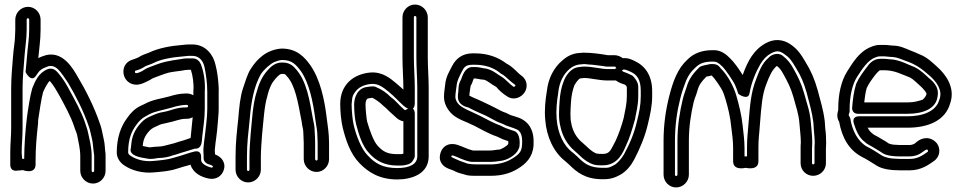

<svg xmlns="http://www.w3.org/2000/svg" viewBox="-20 -749 4218 842"><path d="M77 -53C77 -61 75 -71 75 -80C75 -114 79 -148 79 -188V-363C79 -408 84 -453 87 -496C89 -531 97 -577 97 -618V-663C97 -666 99 -669 102 -669C105 -669 108 -666 108 -663V-618C108 -578 101 -540 98 -497C97 -480 94 -455 92 -433C92 -433 116 -384 138 -417C153 -440 159 -446 185 -456C226 -473 248 -430 279 -385C311 -331 347 -262 370 -193C375 -179 377 -166 382 -146L386 -127C388 -114 389 -96 391 -82C392 -76 393 -69 393 -64V0C393 3 390 6 387 6C384 6 382 3 382 0V-64C382 -104 372 -139 366 -168C362 -187 357 -197 353 -211C336 -262 305 -316 285 -353C272 -378 257 -403 239 -424C234 -430 222 -448 202 -448H199C196 -448 192 -447 190 -446C148 -430 133 -390 122 -363C122 -362 121 -361 121 -360C112 -330 103 -270 98 -233C90 -165 87 -115 86 -52C83 -52 80 -53 77 -53ZM46 -594C46 -566 39 -534 37 -500C34 -459 29 -412 29 -363V-188C29 -151 25 -118 25 -80V-28C25 7 57 -1 57 -1C64 -1 70 -2 80 -3C80 -3 136 18 136 -28V-40C136 -103 140 -143 147 -209V-212C147 -217 147 -221 148 -227C153 -261 162 -321 169 -345C173 -356 195 -398 199 -393L200 -392C215 -375 228 -352 241 -329C261 -292 291 -238 305 -195C310 -178 315 -170 318 -158C324 -127 332 -96 332 -64V0C332 30 357 56 388 56C419 56 443 30 443 0V-64C443 -72 443 -80 441 -89C440 -100 439 -123 435 -138L431 -157C428 -173 424 -192 417 -210C393 -280 357 -352 321 -412C303 -442 254 -538 166 -502C160 -500 156 -498 148 -494C151 -531 158 -573 158 -618V-663C158 -693 134 -719 103 -719C72 -719 47 -693 47 -663V-618C47 -611 46 -602 46 -594Z M825 -235C822 -206 820 -185 817 -155L816 -144C806 -141 795 -137 787 -134C774 -130 758 -126 741 -120L725 -116C712 -113 692 -106 673 -106C656 -106 639 -102 634 -103C623 -106 615 -106 606 -109C608 -141 620 -160 640 -180C646 -186 664 -195 681 -202C687 -205 697 -206 712 -210C745 -216 768 -228 794 -228H800C809 -228 818 -231 825 -235ZM828 -331C820 -336 810 -339 800 -339H794C769 -339 740 -332 722 -326C690 -317 650 -313 614 -293L595 -284C572 -273 552 -253 538 -232C510 -195 492 -145 492 -80C492 -56 507 -35 526 -23C557 -2 604 12 655 7C688 4 722 2 755 -9L788 -19C797 -21 807 -24 815 -27C828 11 862 27 895 34C929 41 955 21 962 -6C965 -17 965 -27 961 -37C953 -58 935 -67 923 -72C923 -77 922 -82 922 -88C922 -92 922 -97 923 -101L925 -121L928 -143C931 -167 933 -181 935 -209C936 -229 939 -248 939 -272V-345C940 -355 939 -367 938 -380C936 -409 932 -438 925 -465C916 -507 883 -554 824 -554H806C798 -554 791 -553 781 -552C730 -548 677 -539 633 -518C620 -513 603 -508 588 -498C585 -496 572 -491 563 -488C509 -473 511 -408 548 -386C579 -367 610 -385 623 -391C641 -399 645 -404 653 -407C675 -415 694 -423 718 -430C734 -434 755 -436 776 -439L793 -442C798 -442 805 -443 808 -443H817C825 -420 831 -380 828 -350V-348ZM873 -65V-55C873 -39 888 -29 901 -27C909 -24 913 -21 914 -20C914 -17 911 -13 907 -14C883 -20 862 -33 862 -47V-60C862 -64 863 -92 831 -84C806 -78 793 -72 775 -67L741 -57C716 -49 686 -46 651 -43C613 -39 576 -50 554 -65C544 -71 542 -76 542 -81C542 -137 556 -173 579 -203C589 -217 603 -231 617 -238L637 -249C661 -261 694 -266 736 -278C750 -283 779 -289 794 -289H800C802 -289 805 -287 805 -284C805 -281 802 -278 800 -278H794C753 -278 726 -263 702 -259C691 -257 678 -255 661 -248C646 -241 622 -234 604 -216C581 -193 560 -163 556 -119C555 -107 554 -101 554 -100C543 -66 597 -58 623 -54C645 -49 664 -55 674 -56C697 -56 721 -61 739 -68L754 -72C755 -72 756 -73 757 -73C776 -80 801 -86 821 -93L831 -96C832 -96 833 -97 834 -97C855 -95 863 -111 865 -129L867 -151C871 -189 878 -227 878 -272V-347C881 -388 874 -434 861 -467C856 -479 845 -493 824 -493H808C802 -493 794 -493 786 -492L768 -489C747 -486 726 -483 705 -478C680 -472 658 -463 637 -455C619 -449 611 -441 603 -437C585 -428 577 -427 574 -429C570 -431 572 -439 574 -439C586 -442 600 -447 615 -457C623 -462 640 -466 654 -473C687 -490 736 -498 786 -502C794 -503 802 -504 806 -504H824C852 -504 871 -484 877 -454C883 -425 889 -385 889 -346V-272C889 -231 882 -189 878 -149L875 -127L873 -107C872 -100 872 -94 872 -87C872 -79 873 -71 873 -65Z M1373 -123V-51C1373 -48 1371 -45 1368 -45C1365 -45 1362 -48 1362 -51V-123C1362 -137 1361 -159 1360 -173C1360 -196 1356 -209 1353 -224C1338 -304 1327 -396 1272 -452C1257 -469 1238 -475 1217 -475C1183 -475 1163 -451 1152 -439C1128 -412 1115 -380 1105 -344C1088 -291 1085 -216 1079 -159C1077 -131 1074 -91 1074 -63V-5C1074 -2 1071 1 1068 1C1065 1 1063 -2 1063 -5V-63C1063 -119 1069 -168 1075 -225C1081 -304 1095 -372 1123 -422C1137 -444 1164 -468 1183 -477C1196 -482 1205 -485 1217 -486C1261 -486 1278 -466 1301 -435C1335 -385 1353 -305 1363 -224C1367 -193 1372 -179 1372 -150C1372 -140 1373 -131 1373 -123ZM1312 -123V-51C1312 -21 1337 5 1368 5C1399 5 1423 -21 1423 -51V-123C1423 -162 1417 -200 1413 -230C1403 -314 1384 -401 1341 -463C1316 -498 1282 -536 1216 -536H1214C1149 -531 1108 -491 1081 -449C1065 -425 1056 -392 1046 -363C1033 -324 1029 -278 1025 -229C1019 -174 1013 -122 1013 -63V-5C1013 25 1037 51 1068 51C1099 51 1124 25 1124 -5V-63C1124 -88 1127 -127 1129 -155C1135 -212 1139 -288 1153 -329V-331C1162 -366 1172 -386 1189 -405C1202 -419 1208 -425 1217 -425C1232 -425 1230 -423 1236 -417C1275 -378 1287 -299 1303 -215C1305 -195 1310 -183 1310 -172C1310 -160 1312 -137 1312 -123Z M1761 -26C1785 -30 1791 -45 1796 -54C1798 -57 1799 -61 1799 -65V-247C1799 -247 1802 -293 1761 -268C1755 -265 1757 -265 1753 -268L1742 -278C1734 -285 1728 -292 1724 -296L1710 -310C1706 -314 1699 -319 1694 -323C1675 -342 1656 -356 1627 -368C1624 -369 1621 -370 1618 -370H1611C1605 -370 1598 -369 1594 -368C1548 -365 1533 -322 1533 -290C1533 -265 1536 -225 1542 -203C1552 -165 1568 -108 1600 -76C1628 -45 1665 -23 1722 -23H1741C1748 -23 1756 -25 1761 -26ZM1611 -320H1613C1628 -313 1647 -299 1660 -286C1664 -282 1670 -278 1674 -274L1688 -260C1693 -255 1700 -250 1708 -242L1719 -232C1727 -225 1737 -219 1749 -217V-75C1747 -75 1745 -74 1740 -73H1722C1677 -73 1658 -86 1636 -110C1618 -130 1602 -175 1590 -216C1587 -230 1583 -270 1583 -290C1583 -313 1592 -318 1598 -318C1602 -318 1606 -320 1611 -320ZM1806 -497C1806 -451 1810 -403 1810 -362V-64C1810 -30 1779 -12 1722 -12C1658 -12 1624 -33 1592 -68C1565 -95 1543 -151 1531 -201C1526 -222 1522 -265 1522 -292C1524 -310 1524 -320 1528 -330C1542 -359 1566 -377 1608 -381C1639 -383 1659 -367 1684 -347C1696 -337 1707 -327 1717 -317L1731 -303C1736 -298 1741 -293 1749 -286L1758 -279C1758 -279 1799 -249 1799 -298V-362C1799 -408 1795 -453 1795 -497V-673C1795 -676 1797 -679 1800 -679C1803 -679 1806 -676 1806 -673ZM1856 -497V-673C1856 -703 1831 -729 1800 -729C1769 -729 1745 -703 1745 -673V-497C1745 -450 1749 -405 1749 -362V-356C1739 -365 1727 -376 1716 -385C1693 -404 1658 -435 1604 -431C1529 -424 1472 -377 1472 -293C1472 -260 1476 -218 1483 -189C1496 -136 1516 -75 1556 -34C1594 6 1644 38 1722 38C1782 38 1860 16 1860 -64V-362C1860 -406 1856 -454 1856 -497Z M2233 -175C2222 -179 2206 -184 2196 -188L2181 -195C2180 -196 2179 -197 2178 -197C2146 -208 2115 -226 2081 -243C2048 -260 2002 -275 1987 -297C1980 -307 1977 -316 1977 -324C1977 -337 1980 -354 1982 -370C1984 -395 1994 -413 2007 -438C2016 -457 2026 -465 2052 -465H2064C2109 -465 2145 -451 2168 -433C2175 -427 2179 -424 2186 -421C2203 -409 2215 -394 2239 -377C2244 -374 2235 -366 2231 -369C2215 -380 2196 -403 2180 -412C2163 -421 2138 -447 2099 -450C2089 -452 2076 -455 2064 -455H2052C2019 -455 2008 -417 2002 -400C1989 -379 1991 -360 1990 -347C1988 -337 1988 -332 1988 -324C1988 -285 2033 -278 2033 -278C2041 -274 2050 -269 2059 -265L2085 -253C2095 -249 2102 -246 2110 -242L2129 -232C2151 -220 2161 -214 2184 -206L2199 -199C2200 -199 2200 -198 2201 -198C2228 -188 2247 -184 2256 -175C2264 -167 2270 -153 2270 -130C2270 -89 2263 -78 2235 -59C2206 -39 2172 -28 2131 -28H2070C2054 -28 2044 -29 2032 -31C2015 -37 2006 -40 1998 -43L1984 -49C1971 -55 1961 -59 1959 -61C1959 -65 1962 -69 1967 -67C1990 -60 2011 -45 2048 -39H2052H2130C2145 -39 2159 -41 2172 -43C2202 -45 2243 -68 2254 -95C2259 -106 2258 -107 2258 -107C2262 -138 2255 -170 2233 -175ZM2130 -89H2054C2034 -93 2008 -107 1985 -114C1945 -126 1920 -105 1912 -79C1908 -66 1907 -53 1912 -41C1924 -12 1956 -7 1964 -3L1977 3C1990 10 2007 13 2016 16C2031 22 2051 22 2070 22H2131C2189 22 2229 7 2263 -17C2297 -40 2323 -74 2320 -131C2320 -161 2311 -190 2291 -210C2268 -233 2240 -237 2220 -244L2205 -251C2204 -251 2203 -253 2202 -253C2180 -260 2176 -264 2152 -276L2132 -286C2123 -290 2116 -294 2105 -299L2079 -311C2065 -317 2050 -323 2038 -330C2039 -343 2044 -373 2044 -373C2051 -382 2053 -395 2058 -405H2064C2069 -405 2088 -400 2096 -400C2097 -400 2100 -400 2104 -399C2120 -394 2130 -382 2156 -368C2157 -368 2157 -366 2158 -366C2168 -353 2187 -337 2203 -327C2233 -306 2266 -322 2280 -343C2294 -363 2295 -397 2267 -417C2251 -428 2238 -447 2212 -464C2208 -467 2204 -468 2200 -471C2166 -497 2120 -515 2064 -515H2052C2007 -515 1979 -491 1963 -460C1952 -438 1935 -413 1932 -376C1931 -364 1927 -343 1927 -324C1927 -304 1934 -285 1945 -269C1968 -234 2006 -222 2033 -210C2042 -206 2049 -202 2059 -198C2089 -183 2121 -163 2160 -150L2175 -143C2184 -138 2194 -135 2209 -130V-129V-118C2205 -109 2176 -93 2169 -93C2157 -93 2144 -89 2130 -89Z M2645 -446C2617 -446 2580 -457 2542 -457C2535 -457 2526 -456 2521 -455C2479 -452 2459 -410 2453 -395C2442 -369 2436 -337 2434 -304C2432 -273 2428 -228 2438 -193C2447 -150 2469 -114 2498 -89C2517 -74 2535 -50 2567 -34C2568 -34 2569 -33 2569 -33L2579 -29C2592 -24 2604 -24 2624 -24C2691 -24 2713 -83 2725 -110C2741 -143 2753 -183 2763 -220C2763 -221 2764 -221 2764 -222C2769 -253 2779 -284 2779 -328V-368C2779 -390 2763 -408 2755 -416C2753 -418 2750 -419 2748 -420C2722 -433 2712 -434 2711 -436C2705 -448 2691 -455 2677 -447C2676 -446 2675 -446 2675 -446ZM2542 -407C2570 -407 2607 -396 2645 -396H2675H2681C2695 -385 2712 -381 2722 -377C2726 -373 2728 -371 2729 -366V-328C2729 -293 2722 -267 2715 -231C2706 -197 2694 -163 2680 -132C2659 -94 2656 -74 2624 -74C2608 -74 2606 -74 2595 -76C2571 -86 2557 -104 2530 -127C2510 -144 2493 -171 2486 -204V-206C2479 -228 2482 -268 2484 -302C2486 -330 2491 -354 2499 -375C2509 -393 2521 -405 2524 -405C2530 -405 2536 -407 2542 -407ZM2563 -466C2579 -466 2607 -461 2627 -459C2636 -457 2639 -457 2645 -457H2675C2679 -457 2678 -458 2680 -454C2686 -443 2702 -439 2712 -443C2718 -446 2728 -442 2744 -435C2774 -422 2790 -400 2790 -350V-327C2790 -288 2783 -255 2774 -220C2762 -165 2741 -117 2717 -73C2707 -55 2688 -33 2675 -26C2656 -16 2652 -12 2624 -13C2565 -13 2543 -31 2511 -63L2510 -64L2492 -80L2490 -81C2453 -109 2426 -162 2421 -228C2418 -266 2422 -306 2428 -341V-343C2433 -390 2451 -423 2477 -446C2489 -457 2505 -464 2519 -466L2541 -468C2552 -468 2555 -466 2563 -466ZM2711 -494C2702 -501 2688 -507 2675 -507H2645C2617 -512 2576 -518 2540 -518H2538L2513 -516C2483 -512 2462 -498 2445 -483C2409 -452 2384 -406 2378 -348C2372 -313 2367 -268 2371 -224C2377 -148 2408 -82 2459 -42L2476 -27C2510 7 2548 37 2622 37C2657 38 2679 29 2699 18C2726 4 2748 -24 2761 -49C2784 -93 2809 -149 2822 -208C2830 -242 2840 -282 2840 -327V-350C2840 -414 2812 -459 2764 -481C2754 -486 2737 -496 2711 -494Z M3542 -123C3542 -154 3538 -185 3536 -210C3532 -263 3518 -295 3507 -338C3494 -384 3479 -413 3460 -447C3447 -471 3434 -488 3413 -504C3410 -507 3398 -515 3381 -512C3360 -508 3353 -498 3351 -496C3320 -471 3307 -430 3295 -399C3273 -343 3269 -286 3263 -213C3259 -158 3256 -147 3256 -102V-63H3250H3245V-100C3245 -136 3240 -167 3237 -197C3232 -245 3221 -288 3209 -330C3196 -374 3170 -420 3141 -449C3137 -453 3130 -468 3107 -468H3097C3095 -468 3092 -468 3090 -467C3081 -465 3054 -461 3047 -454C3025 -432 3002 -407 2991 -367C2985 -347 2981 -341 2974 -313C2961 -258 2951 -199 2951 -131V17C2951 20 2948 23 2945 23C2942 23 2940 20 2940 17V-131C2940 -200 2949 -261 2963 -316C2971 -349 2978 -366 2989 -396C3000 -420 3010 -435 3029 -452C3047 -470 3066 -479 3107 -479C3122 -479 3131 -474 3148 -457C3161 -445 3197 -392 3204 -375C3208 -365 3213 -354 3218 -337C3218 -337 3261 -306 3267 -340C3275 -387 3294 -432 3314 -467C3329 -491 3341 -504 3363 -516C3385 -527 3398 -527 3418 -513C3443 -496 3451 -484 3470 -452C3492 -417 3505 -387 3518 -341C3530 -293 3541 -260 3547 -212L3549 -182C3550 -165 3553 -141 3553 -122C3552 -113 3552 -105 3552 -97V-33C3552 -31 3549 -28 3546 -28C3543 -28 3541 -31 3541 -33V-97C3541 -105 3542 -114 3542 -123ZM3603 -121C3603 -142 3602 -166 3599 -186L3597 -216V-217C3590 -272 3578 -306 3566 -353C3552 -403 3536 -439 3512 -478C3494 -508 3479 -533 3446 -555C3412 -578 3374 -579 3339 -560C3285 -531 3259 -481 3237 -420C3221 -446 3199 -477 3182 -493C3167 -508 3143 -531 3106 -529C3059 -529 3023 -516 2995 -488C2952 -449 2932 -394 2915 -328C2900 -269 2890 -204 2890 -131V17C2890 47 2914 73 2945 73C2976 73 3001 47 3001 17V-131C3001 -194 3010 -249 3022 -301C3028 -324 3032 -327 3039 -353C3046 -379 3058 -393 3078 -413C3085 -414 3094 -416 3101 -418C3110 -409 3113 -405 3128 -384C3148 -353 3150 -352 3161 -316C3173 -276 3183 -235 3187 -191C3191 -159 3195 -131 3195 -100V-42C3195 1 3248 -13 3250 -13C3252 -13 3306 1 3306 -42V-102C3306 -144 3309 -151 3313 -209C3319 -283 3322 -333 3341 -381C3355 -418 3367 -444 3387 -460C3400 -449 3405 -443 3416 -423C3435 -388 3447 -366 3459 -325C3471 -279 3483 -250 3486 -206C3488 -179 3492 -150 3492 -124C3491 -116 3491 -105 3491 -97V-33C3491 -2 3516 22 3546 22C3576 22 3602 -2 3602 -33V-97C3602 -104 3603 -113 3603 -121Z M3892 -488C3884 -488 3872 -491 3856 -491H3839C3807 -491 3788 -464 3782 -455C3766 -434 3748 -411 3735 -382C3735 -381 3734 -380 3734 -379C3724 -347 3720 -313 3717 -277C3716 -266 3722 -250 3742 -250H3960C4026 -250 4087 -271 4092 -329C4100 -373 4061 -400 4052 -408C4038 -421 4018 -441 3992 -454C3991 -454 3991 -455 3990 -455C3965 -464 3935 -482 3896 -488ZM3971 -409C3985 -402 4001 -385 4018 -370C4026 -363 4041 -346 4043 -339C4043 -337 4042 -335 4042 -333C4042 -329 4029 -312 4024 -311C4004 -305 3988 -300 3960 -300H3770C3773 -323 3775 -344 3781 -363C3790 -383 3804 -402 3821 -424C3828 -432 3836 -440 3839 -441H3856C3903 -441 3929 -425 3971 -409ZM3907 -53C3885 -53 3862 -59 3849 -66C3827 -80 3806 -94 3782 -106C3742 -128 3717 -177 3709 -229C3708 -235 3702 -240 3702 -245C3702 -250 3706 -255 3706 -260V-271C3706 -328 3718 -379 3738 -411C3762 -448 3786 -485 3818 -497C3826 -500 3832 -502 3839 -502H3858C3866 -502 3881 -499 3896 -499C3918 -497 3931 -489 3952 -482C3996 -467 4022 -448 4058 -416C4086 -391 4115 -354 4100 -313C4100 -312 4099 -311 4099 -311C4086 -262 4029 -239 3960 -239H3749C3749 -239 3713 -242 3725 -206C3734 -179 3745 -147 3773 -126C3778 -122 3782 -118 3788 -115L3806 -105C3814 -100 3830 -90 3839 -85L3851 -77C3868 -66 3901 -63 3927 -63H3969C3988 -63 4008 -69 4021 -79C4038 -91 4041 -94 4046 -93C4050 -92 4051 -85 4048 -83C4024 -66 4003 -52 3969 -52H3927C3924 -52 3915 -53 3907 -53ZM3910 -114C3898 -114 3887 -116 3877 -120L3867 -127C3856 -134 3840 -143 3830 -149L3813 -158C3801 -167 3793 -173 3785 -189H3960C4050 -189 4126 -220 4147 -296C4172 -368 4122 -427 4092 -454C4073 -471 4047 -498 4012 -511C4001 -516 3986 -523 3969 -529C3952 -536 3926 -549 3897 -549C3887 -549 3875 -552 3858 -552H3839C3825 -552 3813 -549 3799 -543C3748 -523 3719 -473 3696 -437C3668 -393 3656 -335 3656 -271V-266C3655 -262 3652 -252 3652 -245C3652 -235 3653 -226 3660 -215C3673 -144 3703 -92 3758 -62C3780 -51 3802 -37 3824 -23C3849 -7 3888 -2 3927 -2H3969C4019 -2 4052 -26 4076 -43C4104 -63 4105 -98 4089 -120C4081 -130 4069 -139 4055 -142C4020 -149 3998 -124 3992 -120C3990 -118 3979 -113 3969 -113H3927C3924 -113 3916 -114 3910 -114Z"/></svg>

Font: Blanket
Style: Outline
Weight: 400
Foundry: Cannot Into Space Fonts
Version: Version 0.9